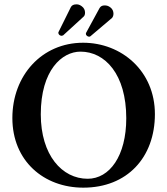

<svg xmlns="http://www.w3.org/2000/svg" viewBox="-20 -855 770 885"><path d="M694 -329C694 -528 540 -658 363 -658C173 -658 37 -507 37 -311C37 -113 182 10 364 10C566 10 694 -129 694 -329ZM351 -617C464 -617 562 -513 562 -310C562 -136 485 -31 384 -31C266 -31 168 -140 168 -328C168 -532 266 -617 351 -617ZM490 -820C479 -829 470 -830 462 -830C451 -830 444 -826 439 -818L377 -704C376 -703 376 -701 376 -699C376 -691 385 -686 390 -686C393 -686 395 -686 397 -688L496 -772C500 -776 503 -783 503 -792C503 -802 499 -813 490 -820ZM357 -826C352 -830 343 -835 334 -835C319 -835 312 -831 307 -823L250 -708C249 -707 249 -705 249 -704C249 -700 251 -696 255 -693C257 -692 260 -690 263 -690C265 -690 268 -691 271 -692L365 -778C370 -782 372 -789 372 -797C372 -808 367 -819 357 -826Z"/></svg>

Font: Libertinus Serif Semibold
Style: Regular
Weight: 600
Designer: Philipp H. Poll, Khaled Hosny
Foundry: Caleb Maclennan
Version: Version 7.050;RELEASE